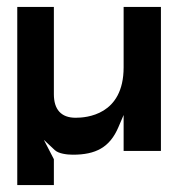

<svg xmlns="http://www.w3.org/2000/svg" viewBox="-20 -437 522 556"><path d="M30 99H136V24L107 -32L139 -2C150 8 174 11 191 11C257 11 298 -10 323 -69L338 -104V0H446V-417H338V-242C338 -103 229 -96 199 -96C157 -96 136 -120 136 -164V-417H30Z"/></svg>

Font: Charger Eco
Style: Regular
Weight: 1000
Designer: Jasper
Foundry: Cannot Into Space Fonts
Version: Version 1.1